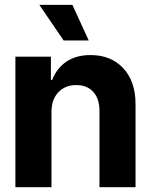

<svg xmlns="http://www.w3.org/2000/svg" viewBox="-20 -783 631 803"><path d="M195.3 -315.4V0H44.4V-545.9H192.9V-448.7H198.2Q217.3 -498 258.1 -525.4Q298.8 -552.7 358.9 -552.7Q444.3 -552.7 495.6 -497.6Q546.9 -442.4 546.9 -347.2V0H396V-320.3Q396 -370.1 370.1 -398.7Q344.2 -427.2 298.8 -427.2Q252.4 -427.2 223.9 -397Q195.3 -366.7 195.3 -315.4ZM351.1 -613.8H246.1L144.5 -762.7H282.7Z"/></svg>

Font: Inter Tight Stencil
Style: Bold
Weight: 700
Designer: Rasmus Andersson
Foundry: rsms
Version: Version 3.004;Glyphs 3.1.2 (3151)